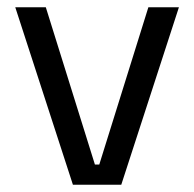

<svg xmlns="http://www.w3.org/2000/svg" viewBox="-20 -508 534 528"><path d="M241 -55.5H253L388 -488H472L313.5 0H180.5L22 -488H106Z"/></svg>

Font: Anek Kannada Medium
Style: Regular
Weight: 400
Version: Version 1.003